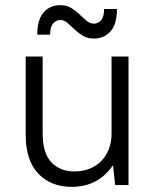

<svg xmlns="http://www.w3.org/2000/svg" viewBox="-20 -720 605 747"><path d="M259 7Q178 7 129 -44.5Q80 -96 80 -195V-500H146V-200Q146 -125 179.5 -89Q213 -53 270 -53Q302 -53 328.5 -63.5Q355 -74 374 -93.5Q393 -113 403.5 -140Q414 -167 414 -200V-500H480V0H428L420 -75H418Q361 7 259 7ZM345 -570Q320 -570 302 -581Q284 -592 270 -605.5Q256 -619 243 -630.5Q230 -642 215 -642Q198 -642 186.5 -628.5Q175 -615 175 -585H125Q125 -644 150 -672Q175 -700 215 -700Q240 -700 258 -688.5Q276 -677 290 -663.5Q304 -650 317 -639Q330 -628 345 -628Q362 -628 373.5 -641.5Q385 -655 385 -685H435Q435 -626 410 -598Q385 -570 345 -570Z"/></svg>

Font: PT Root UI
Style: Regular
Weight: 400
Designer: Vitaly Kuzmin
Foundry: ParaType Ltd.
Version: Version 2.001G